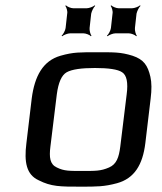

<svg xmlns="http://www.w3.org/2000/svg" viewBox="-20 -690 608 720"><path d="M545 -321C549 -353 549 -380 544 -402C534 -445 519 -467 477 -481C432 -495 407 -494 344 -494C281 -494 256 -495 207 -481C141 -462 110 -405 99 -321L79 -153C70 -82 79 -35 125 -14C172 10 206 10 282 10C343 10 371 10 419 -3C484 -21 515 -72 525 -153L545 -321ZM431 -140C426 -100 417 -74 389 -62C357 -48 336 -49 289 -49C242 -49 221 -48 193 -62C167 -74 164 -100 169 -140L193 -336C199 -381 211 -408 230 -419C250 -430 285 -435 336 -435C387 -435 422 -430 438 -419C455 -408 461 -381 455 -336L431 -140ZM316 -585 322 -639C324 -648 331 -663 337 -668L335 -670C330 -665 314 -659 305 -659H255C246 -659 232 -665 227 -670L225 -668C229 -663 234 -648 232 -639L226 -585C225 -576 217 -561 211 -556L213 -554C219 -559 234 -565 243 -565H293C302 -565 317 -559 321 -554L323 -556C319 -561 315 -576 316 -585ZM486 -585 492 -639C494 -648 501 -663 507 -668L505 -670C500 -665 484 -659 475 -659H425C416 -659 402 -665 397 -670L395 -668C399 -663 404 -648 402 -639L396 -585C395 -576 387 -561 381 -556L383 -554C389 -559 404 -565 413 -565H463C472 -565 487 -559 491 -554L493 -556C489 -561 485 -576 486 -585Z"/></svg>

Font: Gamestation Storm Oblique 
Style: Italic
Weight: 400
Designer: Jonas Hecksher
Foundry: Jonas Hecksher, Playtypeª, e-types AS
Version: Version 1.003